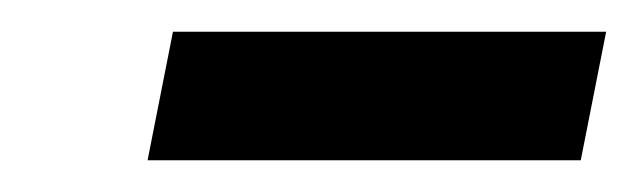

<svg xmlns="http://www.w3.org/2000/svg" viewBox="-20 -333 402 121"><path d="M89 -313H362L346 -232H73Z"/></svg>

Font: Involve Medium Oblique
Style: Italic
Weight: 500
Italic angle: -10.5°
Designer: Stefan Peev
Foundry: Context Ltd.
Version: Version 1.001